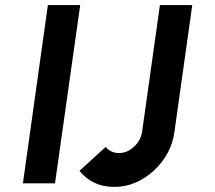

<svg xmlns="http://www.w3.org/2000/svg" viewBox="-20 -720 846 754"><path d="M608 -700 538 -202Q532 -167 506 -144Q480 -119 447 -119Q415 -119 395 -143L292 -49Q343 14 429 14Q513 14 583 -49Q653 -114 665 -202L735 -700ZM70 0H196L295 -700H168Z"/></svg>

Font: Unageo
Style: Bold-Italic
Weight: 700
Designer: Richard Sepsi
Foundry: Richard Sepsi
Version: Version 2.000